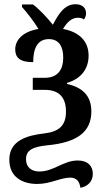

<svg xmlns="http://www.w3.org/2000/svg" viewBox="-20 -679 485 908"><path d="M360 209C391 204 419 182 419 143C419 107 396 80 348 80C279 80 235 132 166 132C131 132 103 114 103 74C103 31 135 15 205 8C343 -5 412 -54 412 -152C412 -228 368 -266 297 -282V-287C359 -305 399 -349 399 -416C399 -483 356 -528 278 -542C298 -576 320 -595 348 -595C360 -595 369 -593 377 -587C384 -596 387 -607 387 -615C387 -642 369 -659 337 -659C284 -659 256 -611 230 -562C204 -594 171 -631 136 -658H84V-646C105 -623 138 -581 162 -542C83 -529 52 -486 52 -446C52 -407 73 -385 137 -385C137 -448 156 -494 211 -494C261 -494 279 -456 279 -406C279 -353 256 -311 191 -311H135V-254H192C259 -254 292 -219 292 -151C292 -85 259 -56 189 -48C111 -39 24 -16 24 76C24 159 87 191 156 191C218 191 267 161 312 161C344 161 357 182 360 209Z"/></svg>

Font: Noto Serif Condensed Semi
Style: Regular
Weight: 600
Width: 3
Designer: Monotype Design Team
Foundry: Monotype Imaging Inc.
Version: Version 1.002